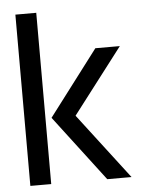

<svg xmlns="http://www.w3.org/2000/svg" viewBox="-51 -730 569 770"><g transform="rotate(-5 233.5 -344.5)"><path d="M40 0V-689.5H124V0ZM148.4 -264.6 347.7 -527.3H446.3L245.1 -264.6L447.3 0H349.6Z"/></g></svg>

Font: Post No Bills Colombo SemiBold
Style: Regular
Weight: 600
Designer: Kosala Senevirathne, Siva Puranthara, Lasantha Premarathna, Tharique Azeez
Foundry: Mooniak
Version: Version 1.220 ; ttfautohint (v1.6)